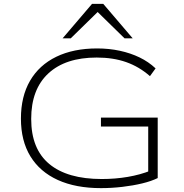

<svg xmlns="http://www.w3.org/2000/svg" viewBox="-20 -963 951 991"><path d="M501 8Q371 8 278.5 -34Q186 -76 137 -156Q88 -236 88 -351Q88 -465 135 -546Q182 -627 270.5 -670Q359 -713 481 -713Q543 -713 598.5 -701Q654 -689 700.5 -666.5Q747 -644 783 -610L754 -570Q698 -619 631 -642.5Q564 -666 479 -666Q318 -666 229.5 -584Q141 -502 141 -349Q141 -194 234.5 -116.5Q328 -39 505 -39Q575 -39 639.5 -50Q704 -61 759 -83L745 -57V-310H501V-356H794V-44Q762 -28 714.5 -16.5Q667 -5 611.5 1.5Q556 8 501 8ZM303 -765 455 -943H513L665 -765H623L484 -901L345 -765Z"/></svg>

Font: Nunito Sans 10pt Expanded ExtraLight
Style: Regular
Weight: 250
Width: 7
Designer: Vernon Adams
Foundry: Vernon Adams
Version: Version 3.101;gftools[0.9.27]